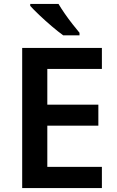

<svg xmlns="http://www.w3.org/2000/svg" viewBox="-20 -958 598 978"><path d="M499 0H93V-714H499V-607H221V-425H481V-318H221V-108H499ZM278 -938Q291 -916 310 -888.5Q329 -861 349.5 -835Q370 -809 385 -791V-778H302Q277 -796 244 -824Q211 -852 180.5 -881Q150 -910 134 -928V-938Z"/></svg>

Font: Noto Sans SemiBold
Style: Regular
Weight: 600
Designer: Monotype Design Team
Foundry: Monotype Imaging Inc.
Version: Version 2.007